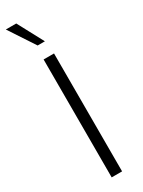

<svg xmlns="http://www.w3.org/2000/svg" viewBox="-233 -915 704 942"><g transform="rotate(-30 118.5 -444.0)"><path d="M148 0V-668H89V0ZM139 -742 61 -888H2L98 -742Z"/></g></svg>

Font: Gantari Light
Style: Regular
Weight: 300
Designer: Anugrah Pasau
Foundry: Lafontype
Version: Version 1.000